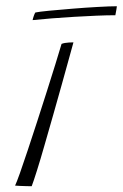

<svg xmlns="http://www.w3.org/2000/svg" viewBox="-20 -610 404 630"><path d="M84 1Q79.5 1 67.8 0.8Q56 0.5 44.8 0Q33.5 -0.5 29.5 -1Q34.5 -11.5 45.5 -42.2Q56.5 -73 71 -117Q85.5 -161 101.8 -210.8Q118 -260.5 133.5 -309.5Q149 -358.5 161.8 -399.5Q174.5 -440.5 182 -466Q187 -468 193 -469Q199 -470 206.2 -470.5Q213.5 -471 221 -471Q216.5 -455 206.5 -418.5Q196.5 -382 183 -333.8Q169.5 -285.5 154.8 -233.8Q140 -182 126.2 -134Q112.5 -86 101.2 -50.2Q90 -14.5 84 1ZM358.5 -560Q331 -560 296 -558.5Q261 -557 223.5 -554.8Q186 -552.5 150.8 -549.8Q115.5 -547 87 -544Q88 -549.5 90.8 -557.5Q93.5 -565.5 96 -569Q107.5 -571.5 141.2 -574.8Q175 -578 217.8 -581.5Q260.5 -585 300.5 -587.2Q340.5 -589.5 363.5 -589.5Q363.5 -587 361.8 -578Q360 -569 358.5 -560Z"/></svg>

Font: Grandstander Thin
Style: Italic
Weight: 100
Italic angle: -15°
Designer: Tyler Finck
Foundry: Etcetera Type Co
Version: Version 1.200